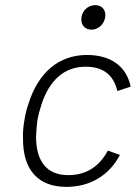

<svg xmlns="http://www.w3.org/2000/svg" viewBox="-20 -725 531 751"><path d="M338 -609C367 -609 392 -634 392 -667C392 -689 376 -705 353 -705C323 -705 298 -681 298 -649C298 -625 314 -609 338 -609ZM240 6C333 6 408 -40 449 -119L402 -136C368 -73 317 -40 247 -40C162 -40 121 -95 121 -191C122 -210 123 -231 126 -253C130 -275 136 -297 142 -316C173 -410 230 -464 315 -464C384 -464 424 -432 439 -369L491 -386C475 -465 414 -510 320 -510C210 -510 130 -441 92 -321C85 -301 78 -275 75 -252C71 -229 69 -204 70 -184C69 -63 127 6 240 6Z"/></svg>

Font: Arthouse Owned Light
Style: Italic
Weight: 300
Italic angle: -10°
Designer: Jeremy Tribby
Foundry: Tribby Type
Version: Version 1.000;PS 001.000;hotconv 1.0.88;makeotf.lib2.5.64775